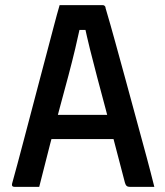

<svg xmlns="http://www.w3.org/2000/svg" viewBox="-20 -724 640 744"><path d="M143 -279H347Q360 -279 373 -279Q386 -279 398 -279L428 -288L450 -185H153Q150 -185 147.5 -186.5Q145 -188 143.5 -190.5Q142 -193 142 -196ZM132 0Q108 0 84.5 0Q61 0 36 0Q32 0 29.5 -1.5Q27 -3 26.5 -6Q26 -9 27 -13Q36 -45 48 -90Q60 -135 74 -188Q88 -241 103 -298Q118 -355 133 -412Q148 -469 162.5 -523.5Q177 -578 189 -624Q201 -670 211 -704Q257 -704 299 -704Q341 -704 378 -704Q382 -704 384 -702.5Q386 -701 387.5 -699Q389 -697 389 -693Q408 -629 427 -559.5Q446 -490 466 -417.5Q486 -345 506.5 -268.5Q527 -192 549 -112Q556 -85 563.5 -57Q571 -29 578 0Q553 0 529 0Q505 0 483 0Q477 0 473 -2Q469 -4 466.5 -9.5Q464 -15 461 -28Q442 -100 424 -169.5Q406 -239 389 -303Q372 -367 356.5 -425Q341 -483 328.5 -534Q316 -585 307 -627L332 -608H267L292 -626Q283 -584 271.5 -535.5Q260 -487 245 -430.5Q230 -374 212 -308Q194 -242 174 -165Q154 -88 132 0Z"/></svg>

Font: Recursive Monospace Medium
Style: Regular
Weight: 500
Version: Version 1.047